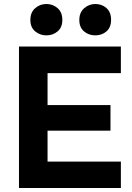

<svg xmlns="http://www.w3.org/2000/svg" viewBox="-20 -941 661 961"><path d="M75 0V-708H585V-575H218V-415H533V-287H218V-132H585V0ZM457 -764Q424 -764 400.5 -784Q377 -804 377 -841Q377 -879 401.5 -900Q426 -921 457 -921Q490 -921 513 -900.5Q536 -880 536 -842Q536 -804 513 -784Q490 -764 457 -764ZM212 -764Q180 -764 156 -784Q132 -804 132 -841Q132 -879 156 -900Q180 -921 212 -921Q244 -921 268 -900.5Q292 -880 292 -841Q292 -804 268.5 -784Q245 -764 212 -764Z"/></svg>

Font: Onest
Style: Bold
Weight: 700
Designer: Dmitri Voloshin, Andrey Kudryavtsev
Foundry: Dmitri Voloshin, Andrey Kudryavtsev
Version: Version 1.000;gftools[0.9.33]